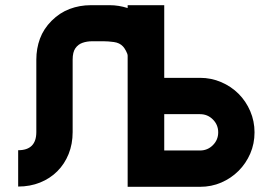

<svg xmlns="http://www.w3.org/2000/svg" viewBox="-20 -720 1051 740"><path d="M961 -210Q961 -166 944.5 -128Q928 -90 899.5 -61.5Q871 -33 833 -16.5Q795 0 751 0H472V-505Q472 -512 465.5 -524Q459 -536 454 -541Q441 -555 419 -558Q397 -561 379 -561Q357 -561 336 -561Q315 -561 298 -555Q281 -549 270.5 -534Q260 -519 260 -490V-211Q260 -165 244.5 -126.5Q229 -88 201 -60Q173 -32 134.5 -16.5Q96 -1 50 -1V-141Q120 -141 120 -211V-490Q120 -533 134 -571Q148 -609 179 -640Q210 -671 248.5 -685.5Q287 -700 330 -700H403Q437 -700 472 -689V-700H613V-420H751Q794 -420 832.5 -403.5Q871 -387 899.5 -358.5Q928 -330 944.5 -291.5Q961 -253 961 -210ZM821 -210Q821 -239 800.5 -259.5Q780 -280 751 -280H613V-140H751Q780 -140 800.5 -160.5Q821 -181 821 -210Z"/></svg>

Font: CAT North
Style: Regular
Weight: 400
Designer: Peter Wiegel
Foundry: Peter Wiegel
Version: Version 1.000